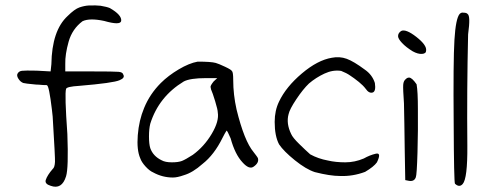

<svg xmlns="http://www.w3.org/2000/svg" viewBox="-20 -679 1830 728"><path d="M316.4 -658.2Q344.7 -659.2 361.3 -657.2Q384.8 -653.3 396.5 -648.4Q442.4 -622.1 439.5 -599.6Q436.5 -582 375 -599.6Q320.3 -611.3 293 -598.6Q253.9 -569.3 240.2 -521Q226.6 -472.7 227.5 -436.5V-408.2H327.1Q414.1 -408.2 429.7 -406.7Q445.3 -405.3 447.3 -396.5Q455.1 -383.8 433.6 -375Q410.2 -364.3 280.3 -353.5Q232.4 -350.6 230.5 -341.8Q224.6 -323.2 235.4 -170.9Q240.2 -42 230.5 -10.7Q214.8 41 171.9 25.4Q149.4 18.6 153.3 3.9Q159.2 -14.6 179.7 -38.1Q187.5 -43.9 188.5 -65.4Q189.5 -76.2 179.7 -237.3Q178.7 -247.1 176.8 -263.7Q166 -353.5 158.2 -355.5L156.2 -356.4Q152.3 -356.4 148.4 -356.4Q144.5 -356.4 139.6 -356.9Q134.8 -357.4 127.9 -357.9Q121.1 -358.4 116.2 -358.4Q74.2 -362.3 68.4 -364.3Q57.6 -368.2 49.8 -380.4Q42 -392.6 46.9 -400.4Q51.8 -409.2 63.5 -410.6Q75.2 -412.1 119.1 -411.1L171.9 -408.2L174.8 -435.5Q176.8 -563.5 236.3 -618.2Q262.7 -644.5 281.2 -650.9Q299.8 -657.2 316.4 -658.2Z M729.5 -445.3Q780.3 -445.3 797.9 -440.4Q808.6 -437.5 833.5 -425.8Q858.4 -414.1 859.4 -409.2Q864.3 -406.2 864.3 -375Q864.3 -320.3 877 -263.7Q906.2 -144.5 941.4 -102.5Q944.3 -98.6 950.7 -90.3Q957 -82 958 -79.1Q962.9 -61.5 941.4 -46.9Q924.8 -35.2 899.4 -63.5Q871.1 -93.8 854.5 -154.3Q841.8 -184.6 838.9 -183.6Q832 -172.9 824.2 -157.2Q792 -91.8 748 -57.6Q710.9 -24.4 676.8 -14.6Q652.3 -5.9 635.7 -5.9Q595.7 -5.9 560.5 -25.4Q546.9 -31.2 531.7 -47.9Q516.6 -64.5 511.7 -79.1Q498 -110.4 502.4 -166.5Q506.8 -222.7 526.4 -269.5Q547.9 -322.3 589.8 -364.3Q618.2 -392.6 657.7 -416Q697.3 -439.5 729.5 -445.3ZM790 -370.1 803.7 -382.8H760.7Q701.2 -382.8 676.8 -370.1Q582 -312.5 549.8 -210Q544.9 -190.4 544.9 -161.6Q544.9 -132.8 549.8 -117.2Q560.5 -86.9 592.8 -71.3Q606.4 -63.5 631.8 -63.5Q656.2 -63.5 669.9 -68.8Q683.6 -74.2 710.9 -91.8Q753.9 -123 782.7 -171.4Q811.5 -219.7 805.7 -252.9Q805.7 -262.7 795.9 -294.9Q786.1 -327.1 780.3 -339.8L778.3 -349.6Q778.3 -355.5 790 -370.1Z M1238.3 -460Q1267.6 -465.8 1294.4 -456.1Q1321.3 -446.3 1363.3 -415Q1391.6 -395.5 1401.4 -364.3Q1406.2 -332 1392.6 -328.1Q1378.9 -324.2 1366.2 -342.8Q1357.4 -354.5 1340.8 -368.2Q1321.3 -383.8 1307.6 -392.6Q1293.9 -402.3 1273.4 -410.2Q1242.2 -415 1210 -399.9Q1177.7 -384.8 1151.4 -362.3Q1128.9 -340.8 1103.5 -302.7Q1078.1 -264.6 1074.2 -246.1Q1064.5 -210.9 1084 -170.9Q1089.8 -157.2 1114.3 -133.3Q1138.7 -109.4 1156.2 -93.8Q1186.5 -77.1 1223.6 -70.3Q1252.9 -63.5 1289.1 -63.5Q1325.2 -63.5 1359.4 -78.1Q1381.8 -90.8 1404.8 -96.2Q1427.7 -101.6 1409.2 -63.5Q1397.5 -46.9 1364.3 -27.3Q1317.4 -9.8 1269.5 -11.7Q1231.4 -11.7 1173.8 -26.4Q1140.6 -37.1 1098.1 -71.3Q1055.7 -105.5 1038.1 -131.8Q1021.5 -163.1 1021.5 -216.8Q1021.5 -259.8 1038.1 -293.9Q1064.5 -349.6 1124.5 -400.4Q1184.6 -451.2 1238.3 -460Z M1501 -561.5Q1518.6 -570.3 1558.6 -539.1Q1598.6 -507.8 1595.7 -487.3Q1595.7 -475.6 1580.1 -474.6Q1564.5 -473.6 1544.9 -484.4Q1519.5 -500 1504.4 -516.1Q1489.3 -532.2 1489.3 -542Q1489.3 -553.7 1501 -561.5ZM1519.5 -379.9Q1524.4 -384.8 1531.2 -384.8Q1542 -384.8 1559.6 -359.4Q1564.5 -332 1564.5 -265.6Q1565.4 -187.5 1563 -101.6Q1560.5 -15.6 1556.6 -6.8Q1550.8 9.8 1531.2 6.8L1516.6 3.9L1514.6 -109.4Q1514.6 -143.6 1513.2 -208.5Q1511.7 -273.4 1511.7 -287.1Q1507.8 -341.8 1508.8 -357.4Q1509.8 -373 1519.5 -379.9Z M1722.7 -626Q1729.5 -632.8 1737.3 -630.9Q1749 -630.9 1752.9 -626Q1758.8 -622.1 1759.3 -603.5Q1759.8 -585 1754.9 -548.8Q1750 -336.9 1752 -126Q1752.9 -2 1734.4 18.6Q1721.7 33.2 1705.1 17.6Q1701.2 12.7 1700.2 -211.9Q1698.2 -448.2 1703.1 -528.3Q1708 -608.4 1722.7 -626Z"/></svg>

Font: JasonHandwriting2
Style: Regular
Weight: 400
Version: Version 1.05.10